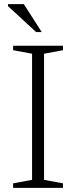

<svg xmlns="http://www.w3.org/2000/svg" viewBox="-20 -902 366 922"><path d="M282.5 -21.5V0H43V-21.5L134 -38.5V-644L43 -661V-682.5H282.5V-661L191.5 -644V-38.5ZM180.5 -748H153.5L18.5 -872.5V-882H94.5Z"/></svg>

Font: Newsreader Light
Style: Regular
Weight: 300
Designer: Hugues Gentile
Foundry: Production Type
Version: Version 1.003